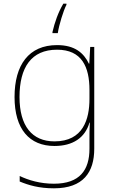

<svg xmlns="http://www.w3.org/2000/svg" viewBox="-20 -783 623 1043"><path d="M341 -757V-763H324C296 -716 277 -661 265 -609V-603H294C300 -646 325 -727 341 -757ZM290 -538C136 -538 59 -430 59 -256C59 -81 140 10 276 10C375 10 442 -34 466 -117H468C466 -78 466 -56 466 -17V25C466 140 414 215 273 215C198 215 135 196 87 173V203C135 223 192 240 273 240C433 240 492 152 492 25V-528H470L465 -437H463C435 -495 387 -538 290 -538ZM290 -513C425 -513 466 -419 466 -294V-246C466 -136 432 -15 276 -15C154 -15 86 -99 86 -256C86 -417 150 -513 290 -513Z"/></svg>

Font: Noto Sans Devanagari UI Thin
Style: Regular
Weight: 100
Designer: Jelle Bosma - Monotype Design Team
Foundry: Monotype Imaging Inc.
Version: Version 2.004